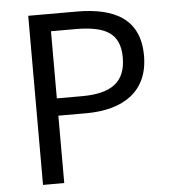

<svg xmlns="http://www.w3.org/2000/svg" viewBox="-52 -781 738 829"><g transform="rotate(-5 316.5 -366.5)"><path d="M101 0H193V-292H314C475 -292 584 -363 584 -518C584 -678 474 -733 310 -733H101ZM193 -367V-658H298C427 -658 492 -625 492 -518C492 -413 431 -367 302 -367Z"/></g></svg>

Font: Noto Sans Mono CJK SC
Style: Regular
Weight: 400
Designer: Ryoko NISHIZUKA 西塚涼子 (kana, bopomofo & ideographs); Paul D. Hunt (Latin, Greek & Cyrillic); Sandoll Communications 산돌커뮤니
Foundry: Adobe
Version: Version 2.004;hotconv 1.0.118;makeotfexe 2.5.65603